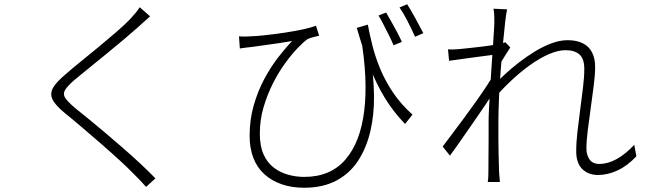

<svg xmlns="http://www.w3.org/2000/svg" viewBox="-20 -825 3040 903"><path d="M686 -748Q675 -739 657 -722.5Q639 -706 629 -697Q602 -673 563 -640Q524 -607 481 -572Q438 -537 398 -504.5Q358 -472 329 -448Q297 -420 286 -401.5Q275 -383 286.5 -365Q298 -347 333 -317Q363 -293 400.5 -262.5Q438 -232 478.5 -197.5Q519 -163 560.5 -127Q602 -91 640.5 -55Q679 -19 711 14L667 54Q642 25 609 -7Q581 -36 540 -73.5Q499 -111 453.5 -150.5Q408 -190 364 -227.5Q320 -265 284 -294Q238 -332 226 -359.5Q214 -387 231 -414.5Q248 -442 290 -477Q317 -501 358 -534Q399 -567 443 -603.5Q487 -640 527 -674.5Q567 -709 592 -735Q603 -747 617 -763.5Q631 -780 637 -791Z M1710 -709Q1718 -665 1731.5 -611Q1745 -557 1768.5 -500.5Q1792 -444 1829 -389Q1866 -334 1920 -286L1885 -242Q1829 -300 1788.5 -367Q1748 -434 1717 -515Q1686 -596 1658 -694ZM1104 -654Q1126 -652 1156 -654Q1188 -655 1232.5 -660Q1277 -665 1323 -672Q1369 -679 1407.5 -687.5Q1446 -696 1466 -704L1481 -657Q1471 -655 1454 -650.5Q1437 -646 1426 -641Q1408 -628 1380 -599Q1352 -570 1321 -527.5Q1290 -485 1263.5 -432.5Q1237 -380 1219.5 -320.5Q1202 -261 1202 -197Q1202 -138 1219.5 -99Q1237 -60 1267 -37Q1297 -14 1334.5 -3.5Q1372 7 1411 7Q1534 7 1604.5 -74.5Q1675 -156 1693 -304Q1711 -452 1677 -651L1724 -549Q1738 -460 1739 -373Q1740 -286 1722 -208.5Q1704 -131 1665.5 -71Q1627 -11 1563.5 23.5Q1500 58 1410 58Q1352 58 1304.5 41.5Q1257 25 1223 -6Q1189 -37 1171.5 -82.5Q1154 -128 1154 -187Q1154 -262 1173 -328.5Q1192 -395 1222 -451.5Q1252 -508 1287 -553.5Q1322 -599 1354 -632Q1326 -627 1288.5 -621.5Q1251 -616 1217 -611.5Q1183 -607 1163 -604Q1149 -603 1136 -601Q1123 -599 1108 -597ZM1796 -766Q1806 -749 1820 -724Q1834 -699 1847.5 -674Q1861 -649 1870 -628L1831 -612Q1822 -634 1809 -659.5Q1796 -685 1783.5 -710Q1771 -735 1760 -752ZM1895 -805Q1911 -780 1933 -740Q1955 -700 1971 -669L1932 -652Q1917 -686 1897 -725Q1877 -764 1859 -790Z M2973 -90Q2931 -45 2884.5 -23.5Q2838 -2 2793 -2Q2747 -2 2718.5 -30Q2690 -58 2690 -113Q2690 -156 2696 -207Q2702 -258 2709 -311.5Q2716 -365 2722 -414Q2728 -463 2728 -501Q2728 -549 2705 -569Q2682 -589 2640 -589Q2605 -589 2562 -570.5Q2519 -552 2473.5 -519.5Q2428 -487 2384 -445.5Q2340 -404 2301 -359L2304 -425Q2323 -446 2352.5 -473.5Q2382 -501 2418.5 -529.5Q2455 -558 2495 -582.5Q2535 -607 2574.5 -621.5Q2614 -636 2649 -636Q2692 -636 2721 -621.5Q2750 -607 2764.5 -578.5Q2779 -550 2779 -510Q2779 -474 2772.5 -423.5Q2766 -373 2758.5 -318.5Q2751 -264 2744.5 -213.5Q2738 -163 2738 -125Q2738 -97 2752.5 -75.5Q2767 -54 2799 -54Q2839 -54 2880.5 -77Q2922 -100 2963 -144ZM2313 -569Q2304 -568 2279.5 -564.5Q2255 -561 2222.5 -557Q2190 -553 2156 -548Q2122 -543 2092 -539L2087 -593Q2100 -592 2113 -592.5Q2126 -593 2139 -594Q2158 -596 2187 -599Q2216 -602 2248.5 -606Q2281 -610 2310 -615Q2339 -620 2357 -626L2380 -602Q2371 -588 2360.5 -571.5Q2350 -555 2339.5 -537.5Q2329 -520 2321 -505L2307 -399Q2289 -371 2263.5 -333Q2238 -295 2209 -253.5Q2180 -212 2151 -170Q2122 -128 2096 -93L2062 -136Q2080 -160 2106.5 -195Q2133 -230 2162.5 -270Q2192 -310 2220 -349.5Q2248 -389 2269 -421Q2290 -453 2300 -471L2305 -537ZM2305 -719Q2305 -733 2304.5 -750.5Q2304 -768 2301 -784L2365 -781Q2361 -765 2356 -722Q2351 -679 2345.5 -620.5Q2340 -562 2335 -496.5Q2330 -431 2327 -367Q2324 -303 2324 -251Q2324 -203 2324 -167.5Q2324 -132 2325 -98Q2326 -64 2327 -20Q2328 -7 2329 6Q2330 19 2331 31H2274Q2276 19 2276.5 6Q2277 -7 2277 -19Q2277 -67 2277.5 -101.5Q2278 -136 2278 -171Q2278 -206 2278 -256Q2278 -279 2280 -318.5Q2282 -358 2285 -407Q2288 -456 2291.5 -506.5Q2295 -557 2298 -602Q2301 -647 2303 -678Q2305 -709 2305 -719Z"/></svg>

Font: Noto Sans SC Thin Light
Style: Regular
Weight: 300
Version: Version 2.004-H2;hotconv 1.0.118;makeotfexe 2.5.65603